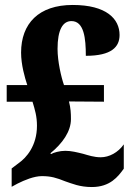

<svg xmlns="http://www.w3.org/2000/svg" viewBox="-20 -744 537 774"><path d="M350 10C424 10 456 -32 479 -64V-162C456 -129 420 -110 386 -110C359 -110 336 -118 315 -124C290 -130 268 -136 243 -136C221 -136 196 -129 186 -123L183 -126C232 -166 266 -214 266 -264C266 -287 265 -308 258 -335L399 -334V-401H238C227 -432 212 -496 212 -547C212 -624 233 -659 268 -659C319 -659 326 -589 326 -519C430 -519 462 -555 462 -603C462 -668 409 -724 273 -724C136 -724 65 -649 65 -532C65 -483 80 -431 90 -401H7V-334H111C121 -301 129 -275 129 -237C129 -156 86 -108 56 -87L27 -65V9L51 -4C79 -18 117 -34 149 -34C186 -34 208 -27 243 -13C270 -4 301 10 350 10Z"/></svg>

Font: Noto Serif Sinhala Condensed Black
Style: Regular
Weight: 900
Width: 3
Designer: Jelle Bosma - Monotype Design Team
Foundry: Monotype Imaging Inc.
Version: Version 2.007